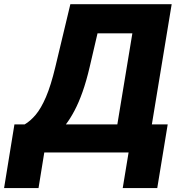

<svg xmlns="http://www.w3.org/2000/svg" viewBox="-84 -748 875 942"><path d="M-64 174.8 -13.2 -137.7H37.1Q65.4 -154.3 91.3 -185.1Q117.2 -215.8 141.4 -271.7Q165.5 -327.6 187.5 -419.4L261.2 -727.5H758.3L661.1 -137.7H738.8L687.5 174.8H518.1L546.9 0H133.3L105 174.8ZM239.3 -137.7H491.7L565.4 -584.5H394.5L356 -419.4Q339.8 -350.1 321 -297.1Q302.2 -244.1 281.5 -205.1Q260.7 -166 239.3 -137.7Z"/></svg>

Font: Inter Tight ExtraBold
Style: Italic
Weight: 800
Italic angle: -9.39999°
Designer: Rasmus Andersson
Foundry: rsms
Version: Version 3.004